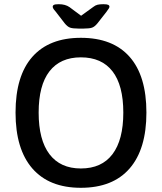

<svg xmlns="http://www.w3.org/2000/svg" viewBox="-20 -887 771 914"><path d="M353 -751Q326 -751 313.5 -755.5Q301 -760 288 -776L244 -833Q235 -843 233 -847.5Q231 -852 231 -855Q231 -861 237 -864Q243 -867 260 -867Q291 -867 311 -853L366 -812L424 -854Q434 -862 444.5 -864.5Q455 -867 472 -867Q489 -867 495 -864Q501 -861 501 -855Q501 -852 498.5 -847.5Q496 -843 487 -831L444 -776Q431 -760 418.5 -755.5Q406 -751 379 -751ZM365 7Q214 7 134 -85Q54 -177 54 -351Q54 -526 134 -616.5Q214 -707 365 -707Q517 -707 597 -616.5Q677 -526 677 -351Q677 -177 597 -85Q517 7 365 7ZM365 -85Q464 -85 515.5 -153Q567 -221 567 -351Q567 -481 515.5 -547.5Q464 -614 365 -614Q267 -614 215.5 -547.5Q164 -481 164 -351Q164 -221 215.5 -153Q267 -85 365 -85Z"/></svg>

Font: Asap Medium
Style: Regular
Weight: 500
Designer: Pablo Cosgaya
Foundry: Omnibus-Type
Version: Version 3.001; ttfautohint (v1.8.3)